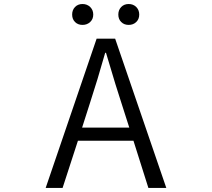

<svg xmlns="http://www.w3.org/2000/svg" viewBox="-20 -922 1040 942"><path d="M648.4 -814Q633.8 -799.8 611.3 -799.8Q588.9 -799.8 574.7 -814Q560.5 -828.1 560.5 -850.6Q560.5 -873 574.7 -887.7Q588.9 -902.3 611.3 -902.3Q633.8 -902.3 648.4 -887.7Q663.1 -873 663.1 -850.6Q663.1 -828.1 648.4 -814ZM422.4 -814Q407.2 -799.8 384.8 -799.8Q362.3 -799.8 348.1 -814Q334 -828.1 334 -850.6Q334 -873 348.1 -887.7Q362.3 -902.3 384.8 -902.3Q407.2 -902.3 422.4 -887.7Q437.5 -873 437.5 -850.6Q437.5 -828.1 422.4 -814ZM382.8 -295.9H614.3L576.2 -415Q554.7 -478.5 500 -663.1H496.1Q458 -528.3 420.9 -415ZM708 0 634.8 -231.4H362.3L287.1 0H204.1L454.1 -732.4H544.9L795.9 0Z"/></svg>

Font: Gen Shin Gothic Monospace Normal
Style: Regular
Weight: 350
Designer: [Source Han Sans]
Ryoko NISHIZUKA  (kana & ideographs); Paul D. Hunt (Latin, Greek & Cyrillic); Wenlong ZHANG  (bopomofo
Version: Version 1.002.20150607